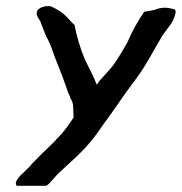

<svg xmlns="http://www.w3.org/2000/svg" viewBox="-20 -511 588 621"><path d="M99 -469V-463C99 -460 109 -444 110 -443C115 -432 125 -400 135 -383C144 -366 149 -349 157 -327C173 -288 187 -251 201 -210V-209C205 -204 206 -199 208 -193V-192C220 -178 216 -155 218 -131C205 -111 188 -86 167 -65C163 -62 161 -59 157 -54C130 -28 104 -3 82 20V21C75 29 67 37 59 44V45C59 45 21 74 34 90L35 89L36 90H127L129 89L130 90C136 86 143 79 154 66C171 46 177 43 200 21C240 -15 275 -49 313 -107C352 -159 378 -201 420 -256C452 -298 479 -353 506 -397L525 -423C536 -435 545 -453 548 -471C549 -476 546 -480 544 -482L542 -481C524 -487 503 -489 480 -479L448 -473L447 -474C425 -441 409 -414 392 -374C384 -360 373 -340 359 -319C340 -288 326 -278 306 -254H305C300 -247 297 -242 293 -237C283 -264 267 -292 254 -320C241 -351 227 -395 221 -432V-430C210 -439 195 -461 175 -474C167 -479 155 -486 146 -490C129 -495 98 -486 99 -469Z"/></svg>

Font: Vapor
Style: BdObl
Weight: 700
Foundry: Cannot Into Space Fonts
Version: Version 0.179